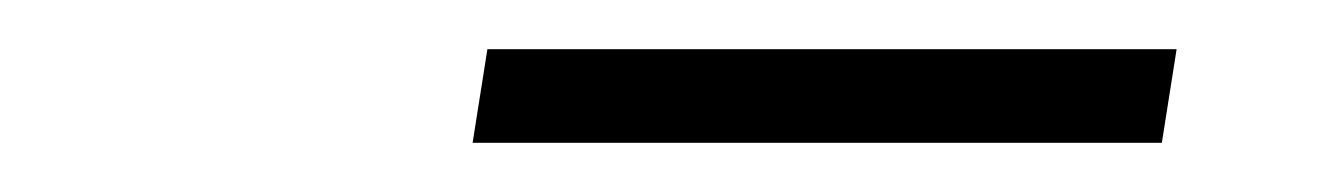

<svg xmlns="http://www.w3.org/2000/svg" viewBox="-20 -691 540 78"><path d="M172 -633 178 -671H458L452 -633Z"/></svg>

Font: Nunito Sans ExtraLight
Style: Italic
Weight: 200
Italic angle: -9°
Designer: Vernon Adams
Foundry: Vernon Adams
Version: Version 3.006; ttfautohint (v1.8.3)